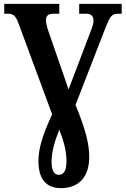

<svg xmlns="http://www.w3.org/2000/svg" viewBox="-20 -734 650 994"><path d="M295 240C390 240 442 180 442 79C442 16 426 -57 371 -191L526 -590C549 -648 558 -663 591 -663H610V-714H390V-663H424C449 -663 464 -654 464 -627C464 -614 459 -596 452 -579L335 -271L227 -583C222 -600 218 -615 218 -630C218 -651 228 -663 257 -663H287V-714H2V-663H21C49 -663 61 -652 75 -615L250 -142C197 -29 179 40 179 100C179 189 216 240 295 240ZM284 171C261 171 247 151 247 102C247 57 259 8 287 -63C314 8 324 52 324 101C324 152 309 171 284 171Z"/></svg>

Font: Noto Serif Condensed
Style: Bold
Weight: 700
Width: 3
Designer: Monotype Design Team
Foundry: Monotype Imaging Inc.
Version: Version 2.015